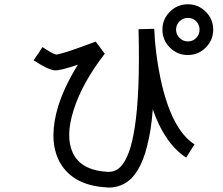

<svg xmlns="http://www.w3.org/2000/svg" viewBox="-20 -847 1040 894"><path d="M727.5 -480.5Q778.3 -243.2 885.7 -174.8L846.7 -113.3Q771.5 -161.1 719.7 -268.6Q704.1 -300.8 691.4 -337.9Q687.5 -286.1 680.7 -243.2Q667 -160.2 645.5 -104.5Q623 -47.9 590.8 -15.6Q546.9 26.4 485.4 26.4Q479.5 26.4 474.6 25.4Q391.6 20.5 335 -12.7Q278.3 -46.9 251 -106.4Q206.1 -207 252 -355.5Q281.2 -447.3 342.8 -545.9Q256.8 -516.6 233.4 -519.5Q199.2 -524.4 136.7 -566.4L158.2 -597.7L177.7 -627.9Q221.7 -597.7 242.2 -592.8Q264.6 -595.7 342.8 -623Q387.7 -638.7 425.8 -653.3L467.8 -596.7Q362.3 -460.9 322.3 -333Q284.2 -211.9 318.4 -136.7Q355.5 -54.7 478.5 -46.9Q515.6 -44.9 539.1 -68.4Q585.9 -113.3 607.4 -253.9Q632.8 -416 625 -710.9L698.2 -712.9Q702.1 -602.5 727.5 -480.5ZM771 -792.5Q805.7 -827.1 854.5 -827.1Q903.3 -827.1 938 -792.5Q972.7 -757.8 972.7 -709Q972.7 -660.2 938 -625.5Q903.3 -590.8 854.5 -590.8Q805.7 -590.8 771 -625.5Q736.3 -660.2 736.3 -709Q736.3 -757.8 771 -792.5ZM815.9 -670.4Q832 -654.3 855 -654.3Q877.9 -654.3 893.6 -670.4Q909.2 -686.5 909.2 -709Q909.2 -731.4 893.6 -747.6Q877.9 -763.7 855 -763.7Q832 -763.7 815.9 -747.6Q799.8 -731.4 799.8 -709Q799.8 -686.5 815.9 -670.4Z"/></svg>

Font: irohakakuC Regular
Style: Regular
Weight: 400
Designer: [Source Han Sans]
Ryoko NISHIZUKA Ë•øÂ°öÊ∂ºÂ≠ê (kana & ideographs); Paul D. Hunt (Latin, Greek & Cyrillic); Wenlong ZHAN
Version: Version 1.001.20160904